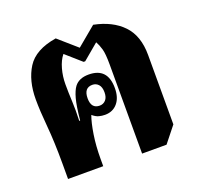

<svg xmlns="http://www.w3.org/2000/svg" viewBox="-104 -673 812 790"><g transform="rotate(-20 301.5 -277.5)"><path d="M389 6V-384Q389 -431 383 -452Q377 -473 368 -489L299 -431H292L225 -490Q208 -469 199 -436.5Q190 -404 190 -370Q190 -333 192 -294Q194 -255 192 -209H196Q202 -271 210.5 -302Q219 -333 231 -349Q251 -375 293 -375Q376 -375 376 -286Q376 -244 355.5 -220Q335 -196 301 -196Q287 -196 274 -199.5Q261 -203 247 -215Q236 -185 228.5 -136.5Q221 -88 221 -32V0H67V-68Q67 -162 60.5 -233Q54 -304 54 -353Q54 -435 89 -490.5Q124 -546 217 -561L297 -491L381 -561Q461 -545 506 -498Q551 -451 551 -367V-63L496 6ZM293 -239Q309 -239 319.5 -250.5Q330 -262 330 -284Q330 -307 319.5 -318.5Q309 -330 293 -330Q256 -330 256 -284Q256 -239 293 -239Z"/></g></svg>

Font: Noto Serif Thai Condensed Black
Style: Regular
Weight: 900
Width: 3
Designer: Monotype Design Team
Foundry: Monotype Imaging Inc.
Version: Version 2.002; ttfautohint (v1.8.4.7-5d5b)